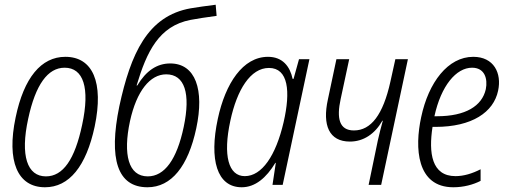

<svg xmlns="http://www.w3.org/2000/svg" viewBox="-20 -781 2134 811"><path d="M170 10C272 10 344 -78 380 -247C419 -433 372 -541 256 -541C154 -541 81 -453 46 -285C7 -100 54 10 170 10ZM174 -36C95 -36 65 -123 99 -279C130 -424 182 -495 253 -495C332 -495 361 -411 327 -254C296 -107 246 -36 174 -36Z M603 10C704 10 775 -79 809 -239C844 -402 806 -513 699 -513C643 -513 597 -482 560 -420H557C600 -563 651 -671 785 -697C817 -703 851 -708 895 -714L891 -761C852 -756 815 -751 786 -746C603 -714 532 -554 484 -332C438 -109 476 10 603 10ZM604 -36C522 -36 499 -129 529 -269C557 -397 614 -467 682 -467C760 -467 786 -387 756 -245C727 -107 675 -36 604 -36Z M1001 10C1058 10 1105 -30 1143 -93H1145L1131 0H1174L1287 -531H1243L1220 -448H1216C1205 -500 1174 -541 1112 -541C1006 -541 932 -429 900 -279C863 -107 896 10 1001 10ZM1014 -37C945 -37 921 -124 953 -271C981 -402 1038 -494 1116 -494C1198 -494 1208 -395 1178 -265C1145 -123 1086 -37 1014 -37Z M1537 0H1590L1703 -531H1650L1629 -436C1598 -296 1547 -230 1475 -230C1413 -230 1401 -281 1419 -363L1455 -531H1401L1365 -361C1341 -252 1370 -183 1458 -183C1516 -183 1564 -216 1595 -271H1597C1590 -245 1582 -216 1576 -188Z M1895 10C1938 10 1979 -1 2010 -17V-66C1975 -48 1939 -37 1904 -37C1803 -37 1790 -135 1807 -245H1819C1974 -245 2065 -307 2084 -398C2100 -472 2066 -541 1979 -541C1872 -541 1790 -433 1759 -286C1731 -157 1739 10 1895 10ZM1974 -495C2027 -495 2041 -449 2032 -404C2016 -333 1946 -290 1826 -290H1815C1843 -419 1907 -495 1974 -495Z"/></svg>

Font: Noto Sans Condensed Light
Style: Italic
Weight: 300
Width: 3
Italic angle: -12°
Designer: Monotype Design Team
Foundry: Monotype Imaging Inc.
Version: Version 2.013